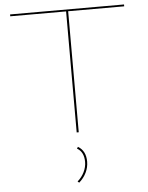

<svg xmlns="http://www.w3.org/2000/svg" viewBox="-61 -707 787 1024"><g transform="rotate(-5 332.5 -195.0)"><path d="M642 -648H342V0H331V-648H32V-658H642ZM373 160Q373 190 359.5 218Q346 246 321 268L313 261Q336 241 349 214.5Q362 188 362 160Q362 107 325 86L331 77Q373 102 373 160Z"/></g></svg>

Font: Ysabeau SC Hairline
Style: Regular
Weight: 100
Designer: Christian Thalmann (Catharsis Fonts)
Version: Version 0.003